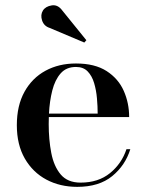

<svg xmlns="http://www.w3.org/2000/svg" viewBox="-20 -717 568 747"><path d="M173 -608.5Q151 -615.5 143.8 -637.2Q136.5 -659 147 -676Q157 -692 181 -696Q205 -700 222.5 -676L316 -560.5L308 -551.5ZM487 -136.5Q467.5 -73.5 416.5 -31.8Q365.5 10 280.5 10Q213.5 10 160.5 -18.2Q107.5 -46.5 76.5 -100.2Q45.5 -154 45.5 -230Q45.5 -306 75.2 -359.8Q105 -413.5 157 -441.8Q209 -470 275.5 -470Q349 -470 394.8 -440.5Q440.5 -411 461.5 -363.5Q482.5 -316 482.5 -261.5H170Q169.5 -248 169.5 -234Q169.5 -174 179.5 -122Q189.5 -70 216.2 -38.2Q243 -6.5 293.5 -6.5Q362.5 -6.5 408 -43.5Q453.5 -80.5 472 -136.5ZM275.5 -456.5Q238 -456.5 216 -431.5Q194 -406.5 183.5 -365.2Q173 -324 170.5 -275H360Q360 -303 357.2 -334.5Q354.5 -366 346.2 -393.8Q338 -421.5 321.2 -439Q304.5 -456.5 275.5 -456.5Z"/></svg>

Font: Bodoni* 16 Medium
Style: Regular
Weight: 500
Version: Version 2.2